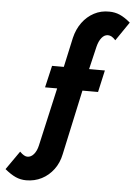

<svg xmlns="http://www.w3.org/2000/svg" viewBox="-64 -842 763 1090"><g transform="rotate(5 317.5 -297.5)"><path d="M127 200Q175 200 215 179.5Q255 159 283 121.5Q311 84 321 34L401 -335H490L518 -460H428L459 -591Q467 -623 482.5 -642Q498 -661 518 -661Q529 -661 539 -655.5Q549 -650 562 -636L635 -743Q602 -771 574 -783Q546 -795 514 -795Q467 -796 427.5 -775Q388 -754 360.5 -716.5Q333 -679 321 -629L284 -460H217L188 -335H257L182 -3Q175 28 159 47Q143 66 122 66Q113 66 102.5 60Q92 54 79 41L5 147Q39 175 67 187.5Q95 200 127 200Z"/></g></svg>

Font: Jost
Style: Bold Italic
Weight: 700
Italic angle: -5°
Version: Version 3.710